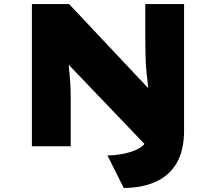

<svg xmlns="http://www.w3.org/2000/svg" viewBox="-20 -720 1063 945"><path d="M589 205 509 45Q540 45 573.5 39.5Q607 34 635.5 23.5Q664 13 681 -1Q698 -15 698 -31V-51L704 2L308 -412L317 -419Q318 -403 319.5 -385Q321 -367 323 -348Q325 -329 326 -310Q327 -291 327.5 -274Q328 -257 328 -244V0H137V-700H320L721 -274L712 -268Q706 -316 702 -354.5Q698 -393 697 -425Q696 -457 695.5 -488Q695 -519 695 -553V-700H886V-79Q886 20 849.5 82.5Q813 145 745.5 175Q678 205 589 205Z"/></svg>

Font: Lexend Mega ExtraBold
Style: Regular
Weight: 800
Designer: Bonnie Shaver-Troup, Thomas Jockin
Foundry: Lexend
Version: Version 1.007